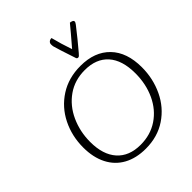

<svg xmlns="http://www.w3.org/2000/svg" viewBox="-269 -1165 1344 1344"><g transform="rotate(-45 403.0 -492.5)"><path d="M85 -301Q85 -414 132.5 -509.5Q180 -605 268.5 -662Q357 -719 475 -719Q615 -719 694 -637.5Q773 -556 773 -408Q773 -296 727 -199Q681 -102 594 -43.5Q507 15 389 15Q295 15 226.5 -22.5Q158 -60 121.5 -131.5Q85 -203 85 -301ZM711 -410Q711 -540 650 -608.5Q589 -677 476 -677Q376 -677 301.5 -624.5Q227 -572 187 -484Q147 -396 147 -294Q147 -168 208.5 -99Q270 -30 383 -30Q481 -30 555.5 -80Q630 -130 670.5 -217Q711 -304 711 -410ZM667 -967Q667 -959 656 -945Q630 -911 594.5 -867.5Q559 -824 531 -791Q522 -780 516.5 -775.5Q511 -771 506 -771Q495 -771 492 -780Q445 -921 438 -949Q436 -957 436 -971Q436 -983 445 -991.5Q454 -1000 470 -1000Q489 -924 517 -843Q598 -937 637 -985Q645 -985 656 -980.5Q667 -976 667 -967Z"/></g></svg>

Font: Charmonman
Style: Regular
Weight: 400
Designer: Ekaluck Peanpanawate
Foundry: Cadson Demak Co.,Ltd.
Version: Version 1.000; ttfautohint (v1.6)